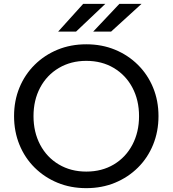

<svg xmlns="http://www.w3.org/2000/svg" viewBox="-20 -961 896 997"><path d="M428 16Q347 16 279 -12Q211 -40 160 -90.5Q109 -141 81 -209.5Q53 -278 53 -358Q53 -438 81 -506Q109 -574 160 -624.5Q211 -675 279 -703Q347 -731 428 -731Q509 -731 577 -703Q645 -675 696 -624.5Q747 -574 775 -506Q803 -438 803 -358Q803 -278 775 -209.5Q747 -141 696 -90.5Q645 -40 577 -12Q509 16 428 16ZM428 -70Q509 -70 571 -107Q633 -144 667.5 -209.5Q702 -275 702 -358Q702 -441 667.5 -506Q633 -571 571 -608Q509 -645 428 -645Q348 -645 285.5 -608Q223 -571 188.5 -506Q154 -441 154 -358Q154 -275 188.5 -209.5Q223 -144 285.5 -107Q348 -70 428 -70ZM527 -941 375 -797H282L412 -941ZM715 -941 557 -797H464L600 -941Z"/></svg>

Font: Wix Madefor Display Medium
Style: Regular
Weight: 500
Designer: Dalton Maag Ltd
Foundry: Dalton Maag Ltd
Version: Version 3.100